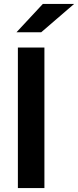

<svg xmlns="http://www.w3.org/2000/svg" viewBox="-20 -957 397 977"><path d="M206 0H71V-715H206ZM357 -936.9 189.8 -792.9H63.9L197.9 -936.9Z"/></svg>

Font: Wix Madefor Display
Style: Regular
Weight: 400
Designer: Dalton Maag Ltd
Foundry: Dalton Maag Ltd
Version: Version 3.100